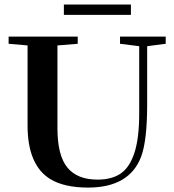

<svg xmlns="http://www.w3.org/2000/svg" viewBox="-20 -827 781 860"><path d="M266.1 -760.3V-806.6H566.4V-760.3ZM374.5 13.2Q267.6 13.2 205.1 -24.9Q103.5 -87.4 103.5 -265.1V-623.5L18.6 -630.9V-663.1H328.1V-630.9L237.3 -623.5V-252.4Q237.3 -131.3 281.5 -76.9Q325.7 -22.5 417 -22.5Q481 -22.5 521 -50Q561 -77.6 582.3 -143.1Q603.5 -208.5 603.5 -317.4V-620.1L517.6 -630.9V-663.1H722.2V-630.9L639.2 -620.1V-360.4Q639.2 -198.2 612.3 -125.5Q559.6 13.2 374.5 13.2Z"/></svg>

Font: Elstob 10pt SemiBold
Style: Regular
Weight: 600
Designer: Peter S. Baker
Version: Version 1.015